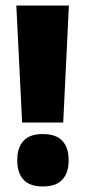

<svg xmlns="http://www.w3.org/2000/svg" viewBox="-20 -659 308 694"><path d="M229 -639 208.5 -216H60L39 -639ZM135 15Q87.5 15 65 -9.5Q42.5 -34 42.5 -77V-82.5Q42.5 -125.5 65 -150Q87.5 -174.5 135 -174.5Q182.5 -174.5 205.2 -150Q228 -125.5 228 -82.5V-77Q228 -34 205.2 -9.5Q182.5 15 135 15Z"/></svg>

Font: Anek Malayalam ExtraBold
Style: Regular
Weight: 800
Version: Version 1.003